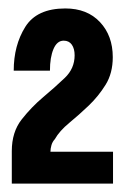

<svg xmlns="http://www.w3.org/2000/svg" viewBox="-20 -864 302 459"><path d="M8.2 -425H250.2V-501.2H100.6Q100.6 -508.8 103 -517Q105.4 -525.2 111 -531.2Q122.2 -551 145.4 -570.1Q168.6 -589.2 191.9 -611.4Q215.2 -633.6 232.4 -661.3Q249.6 -689 249.6 -727.4Q249.6 -778.6 219 -811.2Q188.4 -843.8 136.2 -843.8Q68 -843.8 40.4 -799.7Q12.8 -755.6 12.8 -695H99.4Q99.4 -727 107.9 -746.9Q116.4 -766.8 132.2 -766.8Q145 -766.8 151.7 -757.2Q158.4 -747.6 158.4 -731.8Q158.4 -700.2 134.8 -677.7Q111.2 -655.2 83.3 -631.8Q55.4 -608.4 31.8 -578.4Q8.2 -548.4 8.2 -502.8Z"/></svg>

Font: Secuela Light
Style: Regular
Weight: 300
Designer: Fernando Haro
Foundry: deFharo
Version: Version 1.708